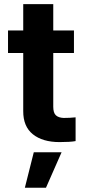

<svg xmlns="http://www.w3.org/2000/svg" viewBox="-20 -677 410 924"><path d="M335.9 -421.9H236.3V-163.1Q236.3 -133.8 249 -122.1Q261.7 -110.4 286.1 -109.4Q317.4 -109.4 343.8 -112.3V2Q317.9 6.8 266.6 6.8Q185.1 6.8 138.2 -30.8Q91.3 -68.4 91.8 -142.6V-421.9H18.6V-530.3H91.8V-657.2H236.3V-530.3H335.9ZM142.6 55.7H276.4L201.2 226.6H99.6Z"/></svg>

Font: Pretendard
Style: Bold
Weight: 700
Designer: Base glyphs from Inter by Rasmus Andersson; Hangeul glyphs from Noto Sans CJK(Source Han Sans) by Jang Soo-young and Kan
Foundry: Kil Hyung-jin
Version: Version 1.309